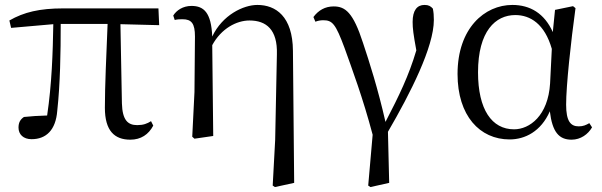

<svg xmlns="http://www.w3.org/2000/svg" viewBox="-20 -551 2440 778"><path d="M508 15C551 15 582 -6 601 -42L592 -60C576 -50 561 -44 536 -44C498 -44 476 -64 474 -132L468 -453L625 -449L622 -517H236C141 -517 77 -502 18 -468L25 -438L196 -453C194 -337 190 -211 171 -83C135 -82 105 -80 77 -77C62 -67 55 -54 55 -34C55 -6 75 13 108 13C167 13 206 -24 212 -102C224 -212 226 -337 226 -454H416C411 -328 405 -205 405 -114C405 -21 444 15 508 15Z M1085 201 1094 207 1172 190 1167 -345C1166 -485 1097 -531 1023 -531C966 -531 881 -490 840 -403C836 -500 806 -527 756 -527C721 -527 695 -509 682 -488L688 -470C700 -473 709 -473 720 -473C756 -473 770 -456 770 -403L768 -178L759 3L768 11L844 0L840 -368C877 -436 939 -468 991 -468C1059 -468 1105 -431 1102 -331L1095 16Z M1472 201 1481 207 1557 190 1552 -17C1644 -175 1738 -361 1738 -470C1738 -488 1737 -501 1734 -516C1725 -526 1717 -531 1700 -531C1670 -531 1652 -509 1652 -462C1652 -436 1655 -412 1667 -347C1636 -243 1598 -165 1542 -57C1511 -193 1477 -299 1451 -377C1411 -501 1379 -525 1332 -525C1297 -525 1270 -509 1250 -482L1258 -463C1268 -467 1279 -469 1290 -469C1327 -469 1340 -454 1376 -357C1407 -270 1450 -156 1490 -5Z M2045 14C2107 14 2172 -18 2208 -100C2218 -16 2245 15 2296 15C2333 15 2363 -7 2379 -35L2368 -52C2354 -44 2343 -39 2325 -39C2292 -39 2274 -60 2274 -127C2274 -204 2293 -380 2312 -518L2302 -526L2229 -511L2220 -421C2186 -497 2128 -531 2056 -531C1944 -531 1834 -437 1834 -251C1834 -82 1924 14 2045 14ZM2216 -353 2209 -213C2201 -82 2126 -27 2063 -27C1973 -27 1917 -107 1917 -258C1917 -425 1988 -490 2068 -490C2129 -490 2187 -454 2216 -353Z"/></svg>

Font: Harano Aji Mincho KR
Style: Regular
Weight: 400
Foundry: Masamichi Hosoda
Version: HaranoAjiMinchoKR-Regular version 20230610;ttx 4.39.4